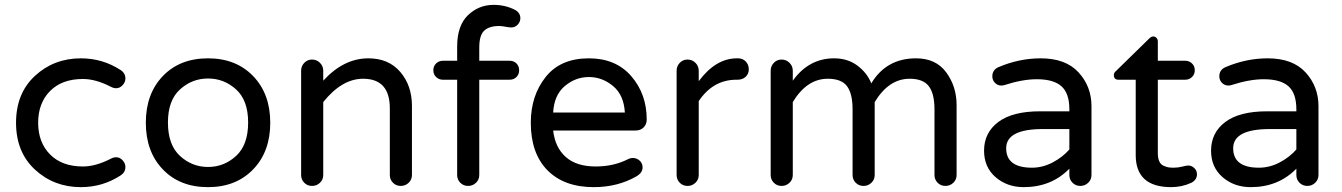

<svg xmlns="http://www.w3.org/2000/svg" viewBox="-20 -760 5520 790"><path d="M458 -113Q473 -113 484.5 -100.5Q496 -88 496 -73Q496 -51 476 -38Q402 10 313 10Q202 10 124 -62Q46 -134 46 -255Q46 -376 124 -448Q202 -520 313 -520Q402 -520 476 -472Q496 -459 496 -437Q496 -422 484.5 -409.5Q473 -397 458 -397Q447 -397 436 -403Q374 -435 321 -435Q235 -435 186 -385.5Q137 -336 137 -255Q137 -174 186 -124.5Q235 -75 321 -75Q374 -75 436 -107Q447 -113 458 -113Z M836 -520Q951 -520 1021.5 -447Q1092 -374 1092 -255Q1092 -136 1021.5 -63Q951 10 836 10Q720 10 650 -63Q580 -136 580 -255Q580 -374 650 -447Q720 -520 836 -520ZM1001 -256Q1001 -347 951.5 -392Q902 -437 836 -437Q770 -437 720.5 -392Q671 -347 671 -256Q671 -164 720.5 -118.5Q770 -73 836 -73Q902 -73 951.5 -118.5Q1001 -164 1001 -256Z M1496 -520Q1579 -520 1627 -464Q1675 -408 1675 -324V-40Q1675 -21 1661.5 -8Q1648 5 1629 5Q1610 5 1597 -8Q1584 -21 1584 -40V-314Q1584 -436 1474 -436Q1387 -436 1310 -340V-40Q1310 -21 1296.5 -8Q1283 5 1264 5Q1245 5 1232 -8Q1219 -21 1219 -40V-469Q1219 -488 1232 -501.5Q1245 -515 1264 -515Q1283 -515 1296.5 -501.5Q1310 -488 1310 -469V-428Q1394 -520 1496 -520Z M2034 -653Q1993 -653 1972.5 -634Q1952 -615 1952 -565V-510H2077Q2094 -510 2105 -499Q2116 -488 2116 -471Q2116 -454 2105 -443Q2094 -432 2077 -432H1952V-40Q1952 -21 1938.5 -8Q1925 5 1906 5Q1887 5 1874 -8Q1861 -21 1861 -40V-432H1802Q1786 -432 1774.5 -443Q1763 -454 1763 -471Q1763 -488 1774.5 -499Q1786 -510 1802 -510H1861V-568Q1861 -655 1905.5 -697.5Q1950 -740 2011 -740Q2058 -740 2098 -720Q2121 -708 2121 -685Q2121 -670 2110 -658.5Q2099 -647 2084 -647Q2076 -647 2060 -650Q2044 -653 2034 -653Z M2584 -110Q2600 -110 2612 -99Q2624 -88 2624 -71Q2624 -49 2598 -34Q2521 10 2423 10Q2301 10 2232.5 -59.5Q2164 -129 2164 -255Q2164 -366 2225 -443Q2286 -520 2403 -520Q2514 -520 2577.5 -446.5Q2641 -373 2641 -268Q2641 -249 2628.5 -236Q2616 -223 2595 -223H2256Q2264 -153 2308 -114Q2352 -75 2431 -75Q2506 -75 2566 -106Q2574 -110 2584 -110ZM2256 -297H2551Q2547 -369 2502.5 -406Q2458 -443 2403 -443Q2348 -443 2304 -406Q2260 -369 2256 -297Z M3017 -520Q3036 -520 3048.5 -507Q3061 -494 3061 -475Q3061 -456 3048 -444Q3035 -432 3015 -432H3010Q2914 -432 2855 -344V-40Q2855 -21 2841.5 -8Q2828 5 2809 5Q2790 5 2777 -8Q2764 -21 2764 -40V-469Q2764 -488 2777 -501.5Q2790 -515 2809 -515Q2828 -515 2841.5 -501.5Q2855 -488 2855 -469V-426Q2925 -520 3012 -520Z M3749 -520Q3831 -520 3873.5 -462Q3916 -404 3916 -328V-40Q3916 -21 3902.5 -8Q3889 5 3870 5Q3851 5 3838 -8Q3825 -21 3825 -40V-310Q3825 -375 3801.5 -405.5Q3778 -436 3723 -436Q3637 -436 3579 -340V-40Q3579 -21 3565.5 -8Q3552 5 3533 5Q3514 5 3501 -8Q3488 -21 3488 -40V-310Q3488 -375 3465 -405.5Q3442 -436 3386 -436Q3300 -436 3242 -340V-40Q3242 -21 3228.5 -8Q3215 5 3196 5Q3177 5 3164 -8Q3151 -21 3151 -40V-469Q3151 -488 3164 -501.5Q3177 -515 3196 -515Q3215 -515 3228.5 -501.5Q3242 -488 3242 -469V-428Q3308 -520 3412 -520Q3468 -520 3508 -490Q3548 -460 3565 -417Q3627 -520 3749 -520Z M4262 -520Q4365 -520 4418 -462Q4471 -404 4471 -323V-40Q4471 -21 4457.5 -8Q4444 5 4425 5Q4406 5 4393 -8Q4380 -21 4380 -40V-66Q4306 10 4192 10Q4124 10 4076.5 -31Q4029 -72 4029 -140Q4029 -214 4087.5 -258Q4146 -302 4259 -302H4380V-310Q4380 -376 4347.5 -405Q4315 -434 4246 -434Q4187 -434 4113 -410Q4105 -408 4100 -408Q4085 -408 4074 -419Q4063 -430 4063 -446Q4063 -473 4089 -484Q4174 -520 4262 -520ZM4226 -70Q4270 -70 4311 -91.5Q4352 -113 4380 -145V-229H4271Q4120 -229 4120 -150Q4120 -70 4226 -70Z M4869 -79Q4883 -79 4894 -68.5Q4905 -58 4905 -43Q4905 -20 4882 -8Q4843 10 4799 10Q4653 10 4653 -122V-432H4582Q4563 -432 4563 -451Q4563 -461 4572 -468L4708 -601Q4717 -610 4725 -610Q4733 -610 4738.5 -604Q4744 -598 4744 -590V-510H4857Q4873 -510 4884.5 -499Q4896 -488 4896 -471Q4896 -454 4884.5 -443Q4873 -432 4857 -432H4744V-130Q4744 -109 4750 -96Q4756 -83 4767.5 -78Q4779 -73 4787.5 -71.5Q4796 -70 4809 -70Q4827 -70 4844.5 -74.5Q4862 -79 4869 -79Z M5196 -520Q5299 -520 5352 -462Q5405 -404 5405 -323V-40Q5405 -21 5391.5 -8Q5378 5 5359 5Q5340 5 5327 -8Q5314 -21 5314 -40V-66Q5240 10 5126 10Q5058 10 5010.5 -31Q4963 -72 4963 -140Q4963 -214 5021.5 -258Q5080 -302 5193 -302H5314V-310Q5314 -376 5281.5 -405Q5249 -434 5180 -434Q5121 -434 5047 -410Q5039 -408 5034 -408Q5019 -408 5008 -419Q4997 -430 4997 -446Q4997 -473 5023 -484Q5108 -520 5196 -520ZM5160 -70Q5204 -70 5245 -91.5Q5286 -113 5314 -145V-229H5205Q5054 -229 5054 -150Q5054 -70 5160 -70Z"/></svg>

Font: Varela Round
Style: Regular
Weight: 400
Designer: Joe Prince
Foundry: Joe Prince
Version: Version 1.000